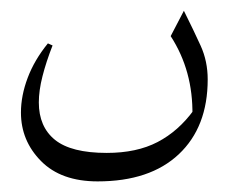

<svg xmlns="http://www.w3.org/2000/svg" viewBox="-20 -198 429 362"><path d="M326.7 -177.7Q345.2 -140.6 358.4 -111.6Q371.6 -82.5 371.6 -48.3Q371.6 41.5 317.1 92.8Q262.7 144 164.1 144Q95.2 144 57.4 105.7Q19.5 67.4 19.5 14.2Q19.5 -17.6 32.2 -51.3Q44.9 -85 70.3 -116.2L79.1 -112.3Q66.9 -81.1 60.1 -54.2Q53.2 -27.3 53.2 -4.9Q53.2 41 83.7 65.7Q114.3 90.3 181.2 90.3Q237.8 90.3 277.1 69.8Q316.4 49.3 345.2 9.8L342.8 19.5Q344.2 -64.5 301.8 -129.9Z"/></svg>

Font: Lateef ExtraLight
Style: Regular
Weight: 200
Designer: SIL International
Foundry: SIL International
Version: Version 4.200